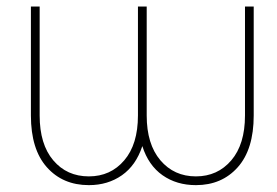

<svg xmlns="http://www.w3.org/2000/svg" viewBox="-20 -548 836 579"><path d="M248 10.3Q169.4 10.3 121.3 -43.7Q73.2 -97.7 73.2 -199.7V-528.3H99.6V-199.7Q99.6 -112.8 140.6 -64.5Q181.6 -16.1 248 -16.1Q313.5 -16.1 354.7 -64.5Q396 -112.8 396 -199.7V-528.3H422.4V-199.7Q422.4 -113.3 463.6 -64.7Q504.9 -16.1 570.8 -16.1Q636.2 -16.1 677.5 -64.5Q718.8 -112.8 718.8 -199.7V-528.3H745.1V-199.7Q745.1 -97.7 697 -43.7Q648.9 10.3 570.8 10.3Q512.7 10.3 470.2 -19.5Q427.7 -49.3 409.2 -107.4Q390.1 -49.3 347.7 -19.5Q305.2 10.3 248 10.3Z"/></svg>

Font: Roboto Slab LO Thin
Style: Regular
Weight: 250
Designer: Google
Version: Version 2.00;September 28, 2018;FontCreator 11.5.0.2427 64-b